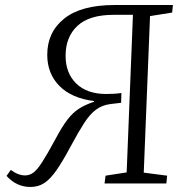

<svg xmlns="http://www.w3.org/2000/svg" viewBox="-20 -730 729 764"><path d="M509 -671H432Q335 -671 288 -627Q241 -583 241 -508Q241 -439 283.5 -397.5Q326 -356 403 -356Q438 -356 463 -360L462 -321L420 -316Q387 -312 362.5 -294Q338 -276 315 -240.5Q292 -205 262 -149Q230 -89 205 -53Q180 -17 156 -1.5Q132 14 101 14Q46 14 6 -30L23 -54Q52 -32 80 -32Q97 -32 112 -42.5Q127 -53 147.5 -84.5Q168 -116 202 -179Q227 -226 248 -253.5Q269 -281 293.5 -297Q318 -313 354 -325V-328Q265 -339 216.5 -388Q168 -437 168 -512Q168 -602 235.5 -656Q303 -710 435 -710H668L665 -680L577 -666L552 -43L645 -31L642 0H396L400 -31L484 -44Z"/></svg>

Font: Literata 36pt Light
Style: Italic
Weight: 300
Italic angle: -2°
Designer: Latin by Veronika Burian and Jose Scaglione. Greek by Irene Vlachou. Cyrillic by Vera Evstafieva
Foundry: TypeTogether
Version: Version 3.002